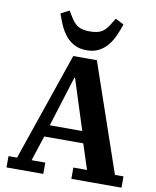

<svg xmlns="http://www.w3.org/2000/svg" viewBox="-101 -1029 900 1105"><g transform="rotate(10 349.5 -476.0)"><path d="M14 -66H64L281 -698H419L636 -66H686V0H393V-66H473L425 -213H197L149 -66H229V0H14ZM217 -282H407L313 -576H309ZM350 -744Q308 -744 278 -760Q248 -776 227 -802Q206 -828 191.5 -860.5Q177 -893 166 -927L215 -952L235 -920Q255 -885 279.5 -869.5Q304 -854 350 -854Q396 -854 420.5 -869.5Q445 -885 465 -920L485 -952L534 -927Q523 -893 508.5 -860.5Q494 -828 473 -802Q452 -776 422 -760Q392 -744 350 -744Z"/></g></svg>

Font: IBM Plex Serif
Style: Bold
Weight: 700
Designer: Mike Abbink, Paul van der Laan, Pieter van Rosmalen
Foundry: Bold Monday
Version: Version 2.008